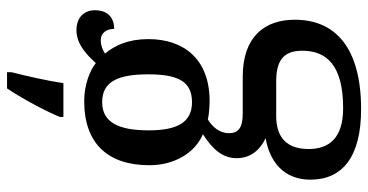

<svg xmlns="http://www.w3.org/2000/svg" viewBox="-270 -536 1045 545"><g transform="rotate(-90 252.5 -263.5)"><path d="M193 -616V-606H289C296 -653 309 -710 320 -753V-766H274C246 -724 210 -658 193 -616ZM215 239C388 239 469 167 469 51C469 -34 422 -97 307 -97H203C163 -97 147 -109 147 -136C147 -164 166 -184 186 -196C198 -193 223 -191 238 -191C357 -191 414 -264 414 -365C414 -422 396 -460 373 -488C384 -495 396 -500 411 -500C432 -500 443 -483 443 -462C481 -462 496 -487 496 -516C496 -545 478 -569 439 -569C398 -569 367 -537 346 -514C323 -532 283 -547 238 -547C115 -547 56 -477 56 -362C56 -292 90 -233 144 -210C102 -183 76 -155 76 -114C76 -70 105 -45 133 -32C67 -21 15 19 15 95C15 187 81 239 215 239ZM235 -241C178 -241 155 -282 155 -364C155 -450 178 -496 235 -496C293 -496 314 -452 314 -365C314 -281 294 -241 235 -241ZM218 188C133 188 102 148 102 90C102 15 150 -2 196 -2H293C350 -2 381 16 381 72C381 140 341 188 218 188Z"/></g></svg>

Font: Noto Serif Tamil SemiCondensed Medium
Style: Regular
Weight: 500
Width: 4
Designer: Indian Type Foundry, Tom Grace, and the Monotype Design Team
Foundry: Monotype Imaging Inc.
Version: Version 2.004